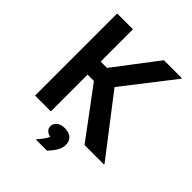

<svg xmlns="http://www.w3.org/2000/svg" viewBox="-228 -777 1075 1075"><g transform="rotate(45 309.5 -239.5)"><path d="M191.7 0V-290.8H241.7L458.3 0H611.7V-5L347.5 -348.3L578.3 -645V-650H436.7L241.7 -394.2H191.7V-650H66.7V0ZM331.7 170.8C358.3 143.3 384.2 109.2 384.2 73.3C384.2 37.5 361.7 10.8 314.2 10.8C272.5 10.8 248.3 33.3 248.3 60.8C248.3 87.5 270.8 100 290 103.3C281.7 122.5 261.7 150.8 245 166.7V170.8Z"/></g></svg>

Font: Familjen Grotesk SemiBold
Style: Regular
Weight: 600
Designer: Anders Wikstroem, Jonas Baeckman, Matilda Gysing, Kristian Moeller
Foundry: Familjen STHLM AB
Version: Version 2.000